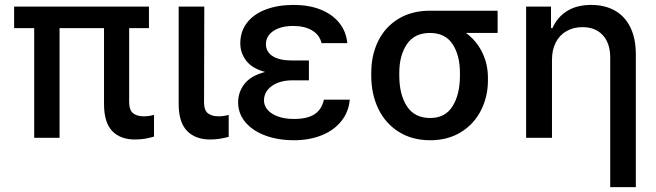

<svg xmlns="http://www.w3.org/2000/svg" viewBox="-20 -557 2653 776"><path d="M582 -443.4H502V-143.6Q502.4 -111.3 518.3 -99.1Q534.2 -86.9 560.5 -86.9Q583 -86.9 602.5 -92.8V-4.9Q583.5 0.5 565.7 3.7Q547.9 6.8 525.4 6.8Q466.3 6.8 433.3 -27.6Q400.4 -62 400.4 -137.7V-443.4H220.7V0H118.2V-443.4H37.1V-530.3H582Z M805.7 -530.3 804.7 -143.6Q804.7 -111.3 820.3 -99.1Q835.9 -86.9 863.3 -86.9Q874.5 -86.9 885.7 -88.6Q897 -90.3 904.3 -92.8V-3.9Q865.7 6.8 829.1 6.8Q770 6.8 736.1 -27.8Q702.1 -62.5 702.1 -137.7V-530.3Z M1051.3 -266.1Q998 -280.8 974.6 -312.3Q951.2 -343.8 951.2 -381.8Q951.2 -430.2 978.5 -465.3Q1005.9 -500.5 1054.7 -518.8Q1103.5 -537.1 1167 -537.1Q1228 -537.1 1275.1 -518.6Q1322.3 -500 1350.6 -465.3Q1378.9 -430.7 1383.8 -382.8H1279.3Q1272.5 -415 1242.2 -433.6Q1211.9 -452.1 1164.1 -452.1Q1130.9 -452.1 1106 -442.6Q1081.1 -433.1 1067.9 -416.5Q1054.7 -399.9 1054.7 -378.9Q1054.7 -347.7 1082 -330.1Q1109.4 -312.5 1161.1 -312.5H1228.5V-232.4H1161.1Q1128.4 -232.4 1102.3 -222.2Q1076.2 -211.9 1061.5 -193.4Q1046.9 -174.8 1046.9 -151.4Q1046.9 -129.9 1061.8 -112.8Q1076.7 -95.7 1104.2 -85.9Q1131.8 -76.2 1168 -76.2Q1222.2 -76.2 1251.2 -95.2Q1280.3 -114.3 1289.1 -154.3H1393.6Q1389.2 -104 1359.1 -66.9Q1329.1 -29.8 1279.5 -10Q1230 9.8 1168 9.8Q1103.5 9.8 1052.2 -9.3Q1001 -28.3 971.7 -63.2Q942.4 -98.1 942.4 -143.6Q942.4 -184.6 968 -217.8Q993.7 -251 1051.3 -266.1Z M1717.8 -513.7H1991.2V-423.8H1863.3Q1904.8 -393.6 1928.5 -346.2Q1952.1 -298.8 1952.1 -242.2V-232.4Q1952.1 -167 1924.3 -111.6Q1896.5 -56.2 1843.5 -23.2Q1790.5 9.8 1718.8 9.8Q1645.5 9.8 1591.6 -24.2Q1537.6 -58.1 1509 -117.4Q1480.5 -176.8 1480.5 -251V-262.7Q1480.5 -334.5 1508.8 -391.6Q1537.1 -448.7 1590.8 -481.2Q1644.5 -513.7 1717.8 -513.7ZM1718.8 -80.1Q1779.8 -80.1 1809.3 -127.9Q1838.9 -175.8 1838.9 -251V-262.7Q1838.9 -333.5 1809.1 -378.7Q1779.3 -423.8 1717.8 -423.8Q1655.3 -423.8 1624.5 -378.4Q1593.8 -333 1593.8 -262.7V-251Q1593.8 -175.3 1624.5 -127.7Q1655.3 -80.1 1718.8 -80.1Z M2210.9 0H2106.4V-530.3H2207V-443.4H2212.9Q2232.4 -487.8 2272 -512.5Q2311.5 -537.1 2369.1 -537.1Q2424.3 -537.1 2464.8 -514.4Q2505.4 -491.7 2527.6 -446.8Q2549.8 -401.9 2549.8 -336.9V199.2H2446.3V-324.2Q2446.3 -381.8 2416.5 -414.6Q2386.7 -447.3 2334 -447.3Q2298.3 -447.3 2270.3 -431.6Q2242.2 -416 2226.6 -386Q2210.9 -356 2210.9 -314.5Z"/></svg>

Font: WEMIX Pretendard Medium
Style: Regular
Weight: 500
Designer: Base glyphs from Inter by Rasmus Andersson; Hangeul glyphs from Noto Sans CJK(Source Han Sans) by Jang Soo-young and Kan
Foundry: Kil Hyung-jin
Version: Version 1.000